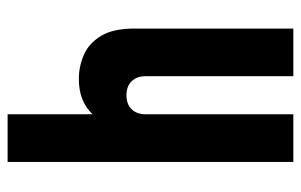

<svg xmlns="http://www.w3.org/2000/svg" viewBox="-163 -627 790 504"><g transform="rotate(-90 232.0 -375.0)"><path d="M59 0V-750H184V-466L162 -495Q178 -527.5 206.5 -545.2Q235 -563 277 -563Q309.5 -563 339.8 -550Q370 -537 389.5 -505.2Q409 -473.5 409 -418V0H284V-388Q284 -410.5 271 -424.2Q258 -438 234 -438Q210 -438 197 -424.2Q184 -410.5 184 -388V0Z"/></g></svg>

Font: Mohave Light
Style: Regular
Weight: 300
Designer: Gumpita Rahayu
Foundry: Tokotype
Version: Version 2.003